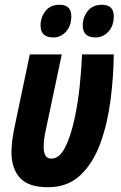

<svg xmlns="http://www.w3.org/2000/svg" viewBox="-20 -776 509 805"><path d="M279 -708Q279 -756 230 -756Q191 -756 170.5 -729.5Q150 -703 150 -669Q150 -619 204 -619Q235 -619 257 -643.5Q279 -668 279 -708ZM457 -708Q457 -756 407 -756Q368 -756 347.5 -729.5Q327 -703 327 -669Q327 -619 381 -619Q412 -619 434.5 -643.5Q457 -668 457 -708ZM457 -548H324Q322 -492 314.5 -418Q307 -344 291.5 -273.5Q276 -203 252.5 -157Q229 -111 195 -111Q163 -111 163 -161Q163 -190 172 -231L239 -548H105L43 -253Q28 -184 28 -139Q28 -69 64 -30Q100 9 181 9Q264 9 317.5 -42Q371 -93 401 -176Q431 -259 443.5 -356.5Q456 -454 457 -548Z"/></svg>

Font: Noto Sans UI Condensed ExtraBold
Style: Italic
Weight: 800
Width: 3
Designer: Monotype Design Team
Foundry: Monotype Imaging Inc.
Version: 1.001